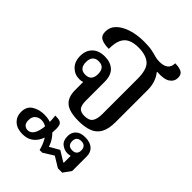

<svg xmlns="http://www.w3.org/2000/svg" viewBox="-254 -686 1044 1044"><g transform="rotate(45 268.5 -164.0)"><path d="M297 0Q226 0 195.5 -25.5Q165 -51 165 -106V-185L181 -179Q176 -173 165.5 -168.5Q155 -164 139 -164Q103 -164 78 -189Q53 -214 53 -257Q53 -299 78.5 -324.5Q104 -350 151 -350Q194 -350 220.5 -326Q247 -302 247 -250V-108Q247 -71 259 -56.5Q271 -42 300 -42Q336 -42 349 -61.5Q362 -81 362 -118V-389Q362 -463 332 -488.5Q302 -514 245 -514Q209 -514 184.5 -502.5Q160 -491 148 -465Q136 -439 136 -394Q99 -394 77.5 -405Q56 -416 56 -447Q56 -482 81 -506.5Q106 -531 148.5 -544.5Q191 -558 244 -558Q283 -558 305 -553.5Q327 -549 343.5 -544Q360 -539 381 -539Q413 -539 430 -552.5Q447 -566 447 -594Q477 -594 495.5 -585Q514 -576 514 -549Q514 -521 489.5 -504.5Q465 -488 412 -492L410 -489Q427 -468 435.5 -442Q444 -416 444 -385V-140Q444 -86 427 -55.5Q410 -25 377 -12.5Q344 0 297 0ZM131 266Q89 266 65 243.5Q41 221 41 186Q41 144 71 125Q101 106 142 106Q182 106 210.5 122.5Q239 139 257 163.5Q275 188 282 213L338 181L397 217H401V165L398 164Q394 165 390 166Q386 167 379 167Q355 167 334 151Q313 135 313 100Q313 71 331.5 53.5Q350 36 386 36Q423 36 444 54Q465 72 465 105V216L433 261H400L339 224L279 261H259Q252 230 236 202Q220 174 198.5 156Q177 138 151 138Q131 138 116 150.5Q101 163 101 189Q101 211 111.5 221Q122 231 137 231Q157 231 170 212.5Q183 194 188 157.5Q193 121 187 68Q211 68 222.5 72.5Q234 77 238 87.5Q242 98 242 115Q242 145 236.5 172Q231 199 218 220Q205 241 184 253.5Q163 266 131 266ZM386 137Q403 137 412 128Q421 119 421 102Q421 85 412 75.5Q403 66 386 66Q350 66 350 101Q350 137 386 137ZM145 -204Q192 -204 192 -256Q192 -308 145 -308Q123 -308 111 -295Q99 -282 99 -256Q99 -204 145 -204Z"/></g></svg>

Font: Noto Serif Thai SemiCondensed
Style: Regular
Weight: 400
Width: 4
Designer: Monotype Design Team
Foundry: Monotype Imaging Inc.
Version: Version 2.002